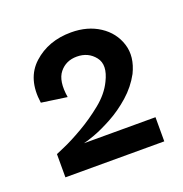

<svg xmlns="http://www.w3.org/2000/svg" viewBox="-66 -749 378 396"><g transform="rotate(-20 123.5 -550.5)"><path d="M15 -412V-463Q15 -463 33.5 -471Q52 -479 77 -493.5Q102 -508 125.5 -527Q149 -546 160 -569Q176 -601 161.5 -619.5Q147 -638 122 -638Q98 -638 84 -620.5Q70 -603 76 -566L20 -574Q12 -629 45 -659Q78 -689 128 -689Q164 -689 190 -672Q216 -655 225 -626.5Q234 -598 218 -565Q205 -541 184 -522.5Q163 -504 140 -491.5Q117 -479 99 -472.5Q81 -466 75 -465H232V-412Z"/></g></svg>

Font: Darker Grotesque Light ExtraBold
Style: Regular
Weight: 800
Version: Version 1.000;gftools[0.9.28]